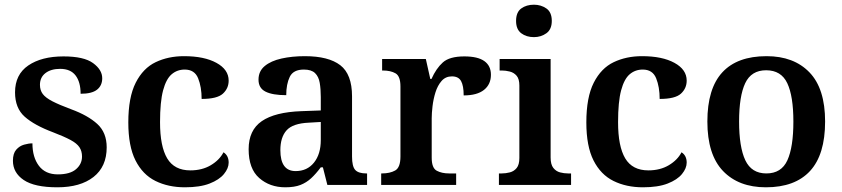

<svg xmlns="http://www.w3.org/2000/svg" viewBox="-20 -787 3581 817"><path d="M224 10Q127 10 81 -21Q35 -52 35 -103Q35 -134 49 -150Q63 -166 82.5 -171.5Q102 -177 118 -177Q118 -118 145.5 -81.5Q173 -45 226 -45Q278 -45 303.5 -67Q329 -89 329 -121Q329 -144 318 -160.5Q307 -177 280 -191.5Q253 -206 206 -224Q126 -254 85 -290.5Q44 -327 44 -394Q44 -470 100.5 -508.5Q157 -547 250 -547Q337 -547 376 -518.5Q415 -490 415 -454Q415 -423 393 -405.5Q371 -388 323 -388Q323 -438 301.5 -466Q280 -494 236 -494Q197 -494 173.5 -476Q150 -458 150 -426Q150 -403 162 -387Q174 -371 203 -356Q232 -341 283 -322Q354 -296 394 -259.5Q434 -223 434 -160Q434 -78 378 -34Q322 10 224 10Z M767 10Q696 10 641.5 -17Q587 -44 556.5 -104.5Q526 -165 526 -266Q526 -373 557.5 -435Q589 -497 642.5 -522.5Q696 -548 763 -548Q849 -548 901 -519.5Q953 -491 953 -444Q953 -411 928.5 -388.5Q904 -366 838 -366Q838 -417 823 -454Q808 -491 766 -491Q734 -491 710.5 -471Q687 -451 674 -402.5Q661 -354 661 -267Q661 -164 691.5 -113Q722 -62 790 -62Q840 -62 877 -84Q914 -106 931 -139Q953 -125 953 -95Q953 -71 933 -46.5Q913 -22 872 -6Q831 10 767 10Z M1194 10Q1128 10 1083 -29.5Q1038 -69 1038 -152Q1038 -233 1094 -271.5Q1150 -310 1263 -314L1345 -317V-374Q1345 -408 1340.5 -434.5Q1336 -461 1320.5 -476Q1305 -491 1273 -491Q1228 -491 1213 -460Q1198 -429 1198 -382Q1140 -382 1110 -397Q1080 -412 1080 -448Q1080 -484 1106.5 -506Q1133 -528 1178 -538Q1223 -548 1277 -548Q1378 -548 1428 -509.5Q1478 -471 1478 -377V-121Q1478 -79 1491.5 -64Q1505 -49 1539 -49H1542V0H1373L1354 -75H1345Q1324 -47 1304 -28.5Q1284 -10 1258.5 0Q1233 10 1194 10ZM1238 -59Q1287 -59 1316 -95Q1345 -131 1345 -191V-268L1294 -265Q1226 -262 1199.5 -232.5Q1173 -203 1173 -148Q1173 -59 1238 -59Z M1602 0V-49H1605Q1639 -49 1661.5 -61.5Q1684 -74 1684 -121V-419Q1684 -463 1663 -475Q1642 -487 1609 -487H1606V-536H1792L1811 -451H1816Q1836 -496 1864.5 -521.5Q1893 -547 1956 -547Q2013 -547 2041 -527Q2069 -507 2069 -469Q2069 -428 2039.5 -404.5Q2010 -381 1953 -381Q1953 -422 1942 -442Q1931 -462 1903 -462Q1876 -462 1859 -442.5Q1842 -423 1833 -394Q1824 -365 1820.5 -335Q1817 -305 1817 -284V-116Q1817 -72 1838.5 -60.5Q1860 -49 1891 -49H1921V0Z M2252 -629Q2220 -629 2198 -645.5Q2176 -662 2176 -698Q2176 -735 2198 -751Q2220 -767 2252 -767Q2282 -767 2305 -751Q2328 -735 2328 -698Q2328 -662 2305 -645.5Q2282 -629 2252 -629ZM2103 0V-49H2115Q2132 -49 2149.5 -53.5Q2167 -58 2178.5 -72Q2190 -86 2190 -115V-423Q2190 -451 2178.5 -464.5Q2167 -478 2149.5 -482.5Q2132 -487 2115 -487H2106V-536H2323V-117Q2323 -87 2334.5 -72.5Q2346 -58 2363 -53.5Q2380 -49 2397 -49H2410V0Z M2716 10Q2645 10 2590.5 -17Q2536 -44 2505.5 -104.5Q2475 -165 2475 -266Q2475 -373 2506.5 -435Q2538 -497 2591.5 -522.5Q2645 -548 2712 -548Q2798 -548 2850 -519.5Q2902 -491 2902 -444Q2902 -411 2877.5 -388.5Q2853 -366 2787 -366Q2787 -417 2772 -454Q2757 -491 2715 -491Q2683 -491 2659.5 -471Q2636 -451 2623 -402.5Q2610 -354 2610 -267Q2610 -164 2640.5 -113Q2671 -62 2739 -62Q2789 -62 2826 -84Q2863 -106 2880 -139Q2902 -125 2902 -95Q2902 -71 2882 -46.5Q2862 -22 2821 -6Q2780 10 2716 10Z M3239 10Q3123 10 3056.5 -59.5Q2990 -129 2990 -270Q2990 -410 3053.5 -479Q3117 -548 3242 -548Q3358 -548 3424.5 -479Q3491 -410 3491 -270Q3491 -129 3427 -59.5Q3363 10 3239 10ZM3241 -49Q3305 -49 3330.5 -105Q3356 -161 3356 -270Q3356 -378 3330 -433Q3304 -488 3240 -488Q3177 -488 3151 -433Q3125 -378 3125 -270Q3125 -161 3151.5 -105Q3178 -49 3241 -49Z"/></svg>

Font: Noto Naskh Arabic UI Semi
Style: Bold
Weight: 700
Designer: Monotype Design Team, David Williams, Mohamad Dakak and Nizar Qandah
Foundry: Monotype Imaging Inc.
Version: Version 2.014; ttfautohint (v1.8.4.7-5d5b)